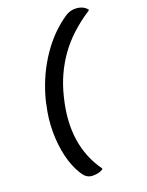

<svg xmlns="http://www.w3.org/2000/svg" viewBox="-172 -854 850 1111"><g transform="rotate(-20 253.5 -298.5)"><path d="M354 -738Q377 -756 395.5 -763Q414 -770 434 -770Q455 -770 473.5 -763Q492 -756 507 -739L505 -733Q378 -651 305 -548Q232 -445 201 -320L198 -308Q131 -36 266 152L264 158Q248 167 234 170Q220 173 202 173Q183 173 167 163.5Q151 154 136 129Q104 78 87 7Q70 -64 70 -145Q70 -226 89 -306L91 -318Q123 -450 191.5 -559.5Q260 -669 354 -738Z"/></g></svg>

Font: Recursive Sn Csl St Med
Style: Italic
Weight: 500
Italic angle: -15°
Version: Version 1.079;hotconv 1.0.112;makeotfexe 2.5.65598; ttfautoh